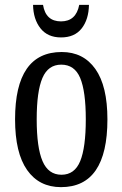

<svg xmlns="http://www.w3.org/2000/svg" viewBox="-20 -760 504 790"><path d="M42 -269Q42 -546 234 -546Q323 -546 372.5 -476Q422 -406 422 -269Q422 10 231 10Q141 10 91.5 -60.5Q42 -131 42 -269ZM333 -269Q333 -384 310 -439Q287 -494 232 -494Q178 -494 154.5 -439Q131 -384 131 -269Q131 -153 155 -97Q179 -41 233 -41Q287 -41 310 -97Q333 -153 333 -269ZM116 -740H157Q168 -672 231 -672Q293 -672 306 -740H346Q345 -680 316 -643Q287 -606 231 -606Q176 -606 146.5 -643.5Q117 -681 116 -740Z"/></svg>

Font: Noto Serif Cond
Style: Regular
Weight: 400
Width: 3
Designer: Monotype Design Team
Foundry: Monotype Imaging Inc.
Version: Version 1.001